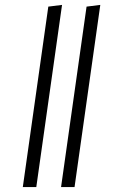

<svg xmlns="http://www.w3.org/2000/svg" viewBox="-20 -763 471 783"><path d="M128 0H73L177 -736L233 -743ZM284 0H229L333 -736L389 -743Z"/></svg>

Font: Fira Sans Light
Style: Italic
Weight: 300
Italic angle: -8°
Designer: bBox Type GmbH & Carrois Corporate GbR & Edenspiekermann AG
Foundry: bBox Type GmbH & Carrois Corporate GbR & Edenspiekermann AG
Version: Version 4.301